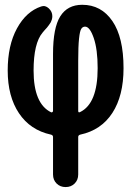

<svg xmlns="http://www.w3.org/2000/svg" viewBox="-20 -550 540 790"><path d="M301.8 -299.8V-93.8Q301.8 -85 309.6 -88.9Q381.8 -124 381.8 -269.5Q381.8 -346.7 365.7 -393.6Q349.6 -440.4 330.1 -440.4Q320.3 -440.4 314.5 -431.6Q308.6 -422.9 305.2 -391.1Q301.8 -359.4 301.8 -299.8ZM189.5 3.9Q104.5 -14.6 58.1 -84Q11.7 -153.3 11.7 -259.8Q11.7 -363.3 49.8 -433.1Q87.9 -502.9 149.4 -523.4Q166 -529.3 180.7 -515.6Q195.3 -502 195.3 -483.4Q195.3 -476.6 193.4 -469.7Q191.4 -462.9 189 -458.5Q186.5 -454.1 181.2 -446.8Q175.8 -439.5 173.3 -436.5Q170.9 -433.6 163.6 -425.8Q156.2 -418 155.3 -416Q118.2 -372.1 118.2 -259.8Q118.2 -123 190.4 -87.9Q193.4 -86.9 195.8 -88.9Q198.2 -90.8 198.2 -93.8V-328.1Q198.2 -435.5 228 -482.9Q257.8 -530.3 318.4 -530.3Q396.5 -530.3 442.4 -463.4Q488.3 -396.5 488.3 -269.5Q488.3 -156.2 442.4 -85.4Q396.5 -14.6 310.5 3.9Q301.8 5.9 301.8 13.7V168Q301.8 190.4 287.1 205.1Q272.5 219.7 250 219.7Q227.5 219.7 212.9 205.1Q198.2 190.4 198.2 168V13.7Q198.2 5.9 189.5 3.9Z"/></svg>

Font: Rounded Mgen+ 1mn medium
Style: Regular
Weight: 500
Designer: [Source Han Sans]
Ryoko NISHIZUKA  (kana & ideographs); Paul D. Hunt (Latin, Greek & Cyrillic); Wenlong ZHANG  (bopomofo
Version: Version 1.059.20150602